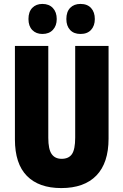

<svg xmlns="http://www.w3.org/2000/svg" viewBox="-20 -948 628 978"><path d="M533 -242Q533 -118 471 -54Q409 10 292 10Q178 10 117 -52Q56 -114 56 -238V-714H226V-246Q226 -188 243 -163.5Q260 -139 294 -139Q330 -139 346.5 -163Q363 -187 363 -247V-714H533ZM125 -851Q125 -888 144.5 -908Q164 -928 196 -928Q230 -928 249.5 -907Q269 -886 269 -851Q269 -817 249.5 -796Q230 -775 196 -775Q164 -775 144.5 -795Q125 -815 125 -851ZM318 -851Q318 -888 337.5 -908Q357 -928 390 -928Q425 -928 444 -907Q463 -886 463 -851Q463 -817 444 -796Q425 -775 390 -775Q356 -775 337 -795.5Q318 -816 318 -851Z"/></svg>

Font: Noto Sans Lao UI ExtCond Blk
Style: Regular
Weight: 900
Width: 2
Designer: Monotype Design Team
Foundry: Monotype Imaging Inc.
Version: Version 2.000; ttfautohint (v1.8.4.7-5d5b)